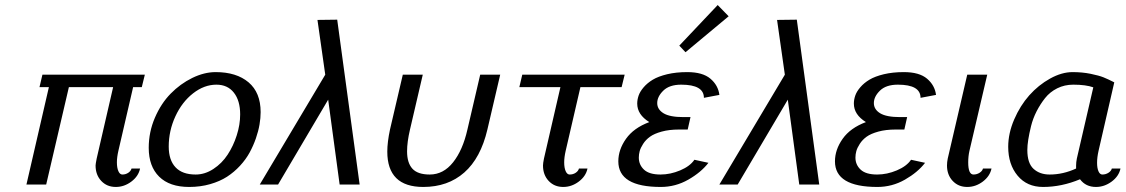

<svg xmlns="http://www.w3.org/2000/svg" viewBox="-20 -739 4508 769"><path d="M433.1 -390.1H255.9L165 0H85.9L175.8 -390.1H138.2L149.9 -439.9H560.1L547.9 -390.1H513.2L454.1 -134.8Q448.2 -108.9 448.2 -88.9Q448.2 -66.9 454.1 -53.5Q460 -40 470.2 -40Q483.4 -40 493.9 -47.1Q504.4 -54.2 506.8 -64H541Q534.7 -33.2 506.1 -11.7Q477.5 9.8 443.8 9.8Q408.2 9.8 385.5 -14.4Q362.8 -38.6 362.8 -76.2Q362.8 -82 367.2 -104Z M575.7 0ZM763.7 -40Q800.8 -40 834.7 -62.3Q868.7 -84.5 891.6 -119.4Q914.6 -154.3 928.2 -197Q941.9 -239.7 941.9 -280.8Q941.9 -335.9 916.7 -367.9Q891.6 -399.9 846.7 -399.9Q797.9 -399.9 753.4 -365.2Q709 -330.6 682.4 -272.9Q655.8 -215.3 655.8 -151.9Q655.8 -98.1 682.9 -69.1Q710 -40 763.7 -40ZM1023.9 -290Q1023.9 -266.6 1019.5 -240.5Q1015.1 -214.4 1004.9 -184.8Q994.6 -155.3 979.7 -127.9Q964.8 -100.6 941.4 -75.2Q918 -49.8 889.4 -31.2Q860.8 -12.7 821.8 -1.5Q782.7 9.8 737.8 9.8Q659.2 9.8 617.4 -31.5Q575.7 -72.8 575.7 -147Q575.7 -210 600.3 -267.3Q625 -324.7 663.6 -364Q702.1 -403.3 750 -426.8Q797.9 -450.2 843.8 -450.2Q927.2 -450.2 975.6 -409.2Q1023.9 -368.2 1023.9 -290Z M1330.6 -660.2 1420.4 0H1340.3L1294.4 -339.8L1093.8 0H1020.5L1282.7 -439.9L1251.5 -659.2Z M1673.3 -439.9 1622.1 -220.2Q1610.4 -170.4 1610.4 -132.8Q1610.4 -86.9 1631.6 -63.5Q1652.8 -40 1701.2 -40Q1755.9 -40 1794.7 -88.9Q1833.5 -137.7 1852.1 -220.2L1903.3 -439.9H1983.4L1932.1 -220.2Q1905.3 -106 1839.6 -48.1Q1773.9 9.8 1675.3 9.8Q1531.2 9.8 1531.2 -131.8Q1531.2 -169.4 1542 -220.2L1593.3 -439.9Z M2245.6 -134.8Q2239.7 -108.9 2239.7 -88.9Q2239.7 -66.9 2245.6 -53.5Q2251.5 -40 2261.7 -40Q2275.4 -40 2285.9 -47.1Q2296.4 -54.2 2298.8 -64H2333Q2326.7 -33.2 2298.1 -11.7Q2269.5 9.8 2235.8 9.8Q2200.2 9.8 2177.5 -14.4Q2154.8 -38.6 2154.8 -76.2Q2154.8 -84.5 2158.7 -104L2224.6 -390.1H2060.1L2071.8 -439.9H2481.9L2469.7 -390.1H2304.7Z M2456.5 0ZM2700.7 -529.8ZM2700.7 -529.8ZM2854.5 -718.8 2898.4 -673.8 2725.6 -529.8 2700.7 -556.2ZM2456.5 0ZM2699.2 -220.2Q2660.2 -220.2 2630.1 -211.9Q2600.1 -203.6 2583.3 -191.4Q2566.4 -179.2 2555.9 -162.8Q2545.4 -146.5 2542 -133.5Q2538.6 -120.6 2538.6 -107.9Q2538.6 -79.1 2559.3 -59.6Q2580.1 -40 2625.5 -40Q2665 -40 2704.3 -56.6Q2743.7 -73.2 2761.2 -99.1L2817.4 -86.9Q2788.1 -48.8 2736.8 -19.5Q2685.5 9.8 2626.5 9.8Q2456.5 9.8 2456.5 -92.8Q2456.5 -139.6 2487.3 -183.1Q2518.1 -226.6 2580.6 -250Q2532.2 -279.8 2532.2 -324.2Q2532.2 -339.8 2537.8 -356.2Q2543.5 -372.6 2558.1 -389.6Q2572.8 -406.7 2594.7 -419.9Q2616.7 -433.1 2652.3 -441.7Q2688 -450.2 2732.4 -450.2Q2794.4 -450.2 2825.4 -423.8Q2856.4 -397.5 2861.3 -358.9L2799.3 -347.2Q2799.3 -399.9 2708.5 -399.9Q2661.1 -399.9 2636.7 -376Q2612.3 -352.1 2612.3 -326.2Q2612.3 -300.8 2637.5 -285.4Q2662.6 -270 2717.3 -270H2745.6L2734.4 -220.2Z M3171.4 -660.2 3261.2 0H3181.2L3135.3 -339.8L2934.6 0H2861.3L3123.5 -439.9L3092.3 -659.2Z M3324.2 0ZM3566.9 -220.2Q3527.8 -220.2 3497.8 -211.9Q3467.8 -203.6 3450.9 -191.4Q3434.1 -179.2 3423.6 -162.8Q3413.1 -146.5 3409.7 -133.5Q3406.2 -120.6 3406.2 -107.9Q3406.2 -79.1 3427 -59.6Q3447.8 -40 3493.2 -40Q3532.7 -40 3572 -56.6Q3611.3 -73.2 3628.9 -99.1L3685.1 -86.9Q3655.8 -48.8 3604.5 -19.5Q3553.2 9.8 3494.1 9.8Q3324.2 9.8 3324.2 -92.8Q3324.2 -139.6 3355 -183.1Q3385.7 -226.6 3448.2 -250Q3399.9 -279.8 3399.9 -324.2Q3399.9 -339.8 3405.5 -356.2Q3411.1 -372.6 3425.8 -389.6Q3440.4 -406.7 3462.4 -419.9Q3484.4 -433.1 3520 -441.7Q3555.7 -450.2 3600.1 -450.2Q3662.1 -450.2 3693.1 -423.8Q3724.1 -397.5 3729 -358.9L3667 -347.2Q3667 -399.9 3576.2 -399.9Q3528.8 -399.9 3504.4 -376Q3480 -352.1 3480 -326.2Q3480 -300.8 3505.1 -285.4Q3530.3 -270 3585 -270H3613.3L3602.1 -220.2Z M3772.9 0ZM3862.8 -134.8Q3857.9 -113.3 3857.9 -88.9Q3857.9 -40 3878.9 -40Q3892.6 -40 3903.6 -47.1Q3914.6 -54.2 3917 -64H3951.2Q3944.8 -33.2 3916.3 -11.7Q3887.7 9.8 3854 9.8Q3818.4 9.8 3795.7 -14.4Q3772.9 -38.6 3772.9 -76.2Q3772.9 -89.4 3775.9 -104L3854 -439.9H3934.1Z M4018.1 0ZM4018.1 -150.9Q4018.1 -205.1 4042 -260.5Q4065.9 -315.9 4102.5 -357.2Q4139.2 -398.4 4185.8 -424.3Q4232.4 -450.2 4275.9 -450.2Q4314.5 -450.2 4348.1 -443.4Q4381.8 -436.5 4399.9 -429.2Q4418 -421.9 4442.9 -409.2L4379.9 -134.8Q4374 -108.9 4374 -86.9Q4374 -65.9 4379.6 -53Q4385.3 -40 4395 -40Q4408.7 -40 4419.7 -47.1Q4430.7 -54.2 4433.1 -64H4467.8Q4461.4 -33.2 4432.4 -11.7Q4403.3 9.8 4369.6 9.8Q4328.6 9.8 4305.7 -21Q4231.9 9.8 4157.7 9.8Q4093.3 9.8 4055.7 -35.4Q4018.1 -80.6 4018.1 -150.9ZM4358.9 -389.2Q4329.1 -399.9 4278.8 -399.9Q4243.7 -399.9 4214.4 -385.3Q4185.1 -370.6 4165.8 -346.2Q4146.5 -321.8 4131.8 -293.2Q4117.2 -264.6 4109.6 -234.1Q4102.1 -203.6 4098.4 -179.9Q4094.7 -156.2 4094.7 -138.2Q4094.7 -85.4 4119.6 -62.7Q4144.5 -40 4184.1 -40Q4237.8 -40 4290 -64V-76.2Q4290 -89.4 4293 -104Z"/></svg>

Font: Pfennig
Style: Italic
Weight: 500
Italic angle: -13°
Version: Version 20120410 ; ttfautohint (v0.8)